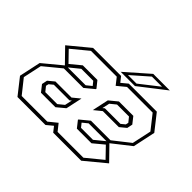

<svg xmlns="http://www.w3.org/2000/svg" viewBox="-140 -932 1176 1176"><g transform="rotate(45 447.5 -344.0)"><path d="M112 0 31 -103 61 -243 185.5 -346H356.5L396.5 -378.5L394.5 -368L370 -398.5H266.5L188 -334.5L94.5 -430.5L227 -540H469.5L496 -506.5L536.5 -540H779L860 -437L829 -291L705.5 -194H534.5L494.5 -161.5L496.5 -172L521 -141.5H624.5L703 -205.5L796.5 -109.5L664 0H421.5L395 -33.5L354.5 0ZM126 -22.5H348L402 -66.5L437 -22.5H660.5L766 -109L701 -176.5L633 -120H506.5L472.5 -163L473.5 -166.5L533 -215.5H702.5L810.5 -300.5L837.5 -426L765 -518H543L489 -473.5L454 -518H230.5L125 -431L190 -364L258 -420H384.5L418.5 -377.5L417.5 -373.5L358 -324.5H189L79.5 -234.5L53.5 -113.5ZM195.5 -120 162 -162.5 169.5 -198.5 209.5 -231.5H348.5L396 -270.5L373 -163.5L320.5 -120ZM495 -269.5 518 -376.5 571 -420H695.5L729 -377.5L721.5 -341.5L681.5 -308.5H543ZM211.5 -141.5H315L352.5 -172L363 -220L351.5 -210.5H216.5L191 -189.5L187 -172ZM528 -320 539.5 -329.5H674.5L700 -350.5L704 -368L679.5 -398.5H576L538.5 -368ZM450 -556 600 -688H743.5L573.5 -556ZM495.5 -573.5H569.5L693.5 -670.5H606Z"/></g></svg>

Font: Tourney Thin ExtraLight
Style: Italic
Weight: 250
Italic angle: -12°
Version: Version 1.015